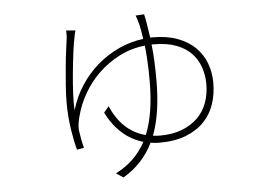

<svg xmlns="http://www.w3.org/2000/svg" viewBox="-48 -634 1051 762"><g transform="rotate(-5 478.0 -253.0)"><path d="M571 -450Q575 -417 576.5 -381Q578 -345 578 -307Q578 -243 570 -188.5Q562 -134 545 -89Q552 -88 558.5 -87.5Q565 -87 573 -87Q623 -87 660.5 -101.5Q698 -116 723.5 -141Q749 -166 761.5 -200.5Q774 -235 774 -275Q774 -310 763 -342Q752 -374 729 -398Q706 -422 669 -436Q632 -450 580 -450ZM578 -478Q635 -478 677.5 -462Q720 -446 747.5 -418.5Q775 -391 788.5 -354.5Q802 -318 802 -278Q802 -233 789 -193.5Q776 -154 747.5 -124Q719 -94 674.5 -76.5Q630 -59 568 -59Q551 -59 533 -62Q494 19 414 66L386 47Q465 7 505 -68Q457 -82 420.5 -115Q384 -148 360 -197L380 -221Q401 -171 435.5 -138.5Q470 -106 517 -94Q551 -177 551 -306Q551 -351 549 -386Q547 -421 544 -448Q488 -442 441 -417.5Q394 -393 358 -358Q322 -323 297.5 -280Q273 -237 262 -194Q259 -184 256 -168.5Q253 -153 254 -137Q256 -121 260 -100Q264 -79 268 -65L240 -60Q231 -91 223 -142.5Q215 -194 215 -249Q215 -282 218 -321Q221 -360 224.5 -396.5Q228 -433 232 -462.5Q236 -492 238 -507Q239 -523 238 -535L275 -532Q272 -524 269 -506Q264 -483 259 -444.5Q254 -406 250 -364Q246 -322 244 -282Q242 -242 244 -216Q259 -269 288.5 -314Q318 -359 357 -392.5Q396 -426 443 -447.5Q490 -469 540 -475Q537 -495 534.5 -509Q532 -523 530 -532Q527 -543 524 -553Q521 -563 518 -570L552 -572Q556 -555 560 -531Q564 -507 568 -478Z"/></g></svg>

Font: Kinto Sans Thin
Style: Regular
Weight: 100
Designer: Authors: Ryoko NISHIZUKA  (kana & ideographs); Paul D. Hunt (Latin, Greek & Cyrillic); Wenlong ZHANG  (bopomofo); Sandol
Foundry: Adobe Systems Incorporated, ookami Inc.
Version: Version 0.001